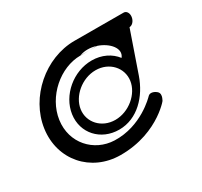

<svg xmlns="http://www.w3.org/2000/svg" viewBox="-125 -752 962 914"><g transform="rotate(-30 356.0 -295.5)"><path d="M598.9 -130.5C588.5 -118.3 621.9 -156.6 597.8 -176.3C582.7 -188.7 563.6 -193.2 552.4 -181.6C547.9 -176.9 450.4 -74.6 306.4 -79.6C195.5 -83.5 109.9 -176.4 126.6 -295.3C143.3 -414.2 255.5 -511 367 -511C364.5 -510 386.5 -510.3 418.9 -511C401 -511 383.5 -511 367 -511C395.2 -522.3 427.3 -520.9 456.3 -511.9C442.9 -511.5 430.3 -511.2 418.9 -511C432.2 -511 445.6 -511 459 -511C517.4 -491.6 561.6 -441.4 531.1 -403.2C502.7 -440.3 456.3 -463.9 401 -463.9C299.8 -463.9 206.5 -385.2 192.8 -288.3C179.2 -191.4 250.5 -112.8 351.6 -112.8C452.8 -112.8 526.9 -193.7 559.8 -288.3L637 -511C652 -511 667.3 -527.1 670.2 -548C673.2 -568.9 662.5 -585.1 647.5 -585.1C647.5 -585.1 539.1 -585.8 377.6 -585.8C216.1 -585.8 66.6 -455.4 44.1 -295.3C21.6 -135.2 134.5 -5.8 295.9 -4.8C512.9 -3.6 616.1 -150.8 598.9 -130.5ZM240.1 -288.3C249.5 -355.2 318.9 -414.4 394 -414.4C469.1 -414.4 521.9 -355.2 512.5 -288.3C503.1 -221.4 433.7 -162.3 358.6 -162.3C283.5 -162.3 230.7 -221.4 240.1 -288.3Z"/></g></svg>

Font: Hi.
Style: Regular
Weight: 400
Designer: Mew Too, Robert Jablonski
Foundry: Cannot Into Space Fonts
Version: Version 1.996